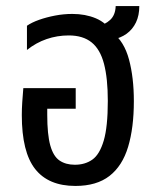

<svg xmlns="http://www.w3.org/2000/svg" viewBox="-20 -604 508 634"><path d="M229 10Q140 10 96 -46Q52 -102 52 -224Q52 -244 53.5 -267Q55 -290 57 -313H230V-245H136V-225Q136 -160 146 -124Q156 -88 176.5 -74Q197 -60 227 -60Q261 -60 285 -77Q309 -94 322.5 -139.5Q336 -185 336 -271Q336 -345 323.5 -393Q311 -441 282.5 -464Q254 -487 207 -487Q169 -487 134 -475Q99 -463 69 -439V-519Q85 -530 109 -538.5Q133 -547 161.5 -552.5Q190 -558 219 -558Q262 -558 296.5 -543.5Q331 -529 352 -496Q390 -467 406 -407.5Q422 -348 422 -270Q422 -182 403 -119Q384 -56 341.5 -23Q299 10 229 10ZM350 -473 304 -519Q326 -522 343.5 -538Q361 -554 362 -584H440Q440 -553 429 -530Q418 -507 398 -492.5Q378 -478 350 -473Z"/></svg>

Font: Noto Sans Thai Condensed
Style: Regular
Weight: 400
Width: 3
Designer: Monotype Design Team
Foundry: Monotype Imaging Inc.
Version: Version 2.002